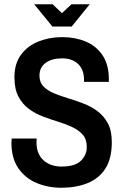

<svg xmlns="http://www.w3.org/2000/svg" viewBox="-20 -873 587 905"><path d="M269 12Q206 12 152.5 -10.5Q99 -33 66.5 -80Q34 -127 34 -199Q34 -204 34.5 -210.5Q35 -217 35 -220H153Q153 -219 152.5 -212.5Q152 -206 152 -202Q152 -148 184.5 -118Q217 -88 271 -88Q333 -88 361 -115Q389 -142 389 -180Q389 -216 370.5 -237.5Q352 -259 321.5 -273.5Q291 -288 255 -299Q219 -310 182 -324Q145 -338 115 -360.5Q85 -383 66.5 -418.5Q48 -454 48 -509Q48 -573 79 -615Q110 -657 161.5 -677.5Q213 -698 273 -698Q334 -698 383.5 -677.5Q433 -657 463 -613Q493 -569 493 -499V-487H376V-498Q376 -545 348 -571.5Q320 -598 273 -598Q224 -598 195 -576.5Q166 -555 166 -517Q166 -485 185 -465.5Q204 -446 234 -433.5Q264 -421 300.5 -410Q337 -399 373.5 -385Q410 -371 440 -348.5Q470 -326 488.5 -291.5Q507 -257 507 -203Q507 -125 476.5 -78Q446 -31 392 -9.5Q338 12 269 12ZM227 -748 141 -853H228L272 -811L317 -853H403L318 -748Z"/></svg>

Font: Archivo Narrow SemiBold
Style: Regular
Weight: 600
Designer: Hector Gatti
Foundry: Omnibus-Type
Version: Version 3.002